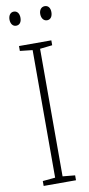

<svg xmlns="http://www.w3.org/2000/svg" viewBox="-98 -927 448 965"><g transform="rotate(-10 125.5 -444.5)"><path d="M19 -853C19 -833 29 -817 47 -817C65 -817 75 -831 75 -853C75 -874 65 -889 47 -889C29 -889 19 -873 19 -853ZM176 -854C176 -833 187 -817 205 -817C223 -817 233 -832 233 -854C233 -875 223 -889 205 -889C187 -889 176 -874 176 -854ZM208 0V-25L145 -31V-682L208 -689V-714H43V-689L107 -682V-31L43 -25V0Z"/></g></svg>

Font: Noto Sans Myanmar Condensed ExtraLight
Style: Regular
Weight: 200
Width: 3
Designer: Monotype Design Team
Foundry: Monotype Imaging Inc.
Version: Version 2.107